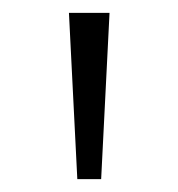

<svg xmlns="http://www.w3.org/2000/svg" viewBox="-20 -793 276 298"><path d="M100 -515 87 -773H150L137 -515Z"/></svg>

Font: Noto Sans Telugu ExtraCondensed Light
Style: Regular
Weight: 300
Width: 2
Designer: Jelle Bosma - Monotype Design Team
Foundry: Monotype Imaging Inc.
Version: Version 2.005; ttfautohint (v1.8.4.7-5d5b)